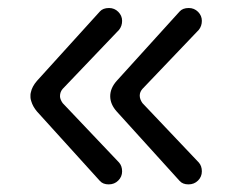

<svg xmlns="http://www.w3.org/2000/svg" viewBox="-20 -494 611 489"><path d="M234.4 -33.2Q242.2 -24.4 256.8 -24.4Q271.5 -24.4 281.2 -34.2Q291 -43.9 291 -57.6Q291 -71.3 283.2 -80.1L139.6 -231.4Q132.8 -241.2 132.8 -249Q132.8 -259.8 139.6 -267.6L283.2 -418Q291 -427.7 291 -440.9Q291 -454.1 281.2 -463.9Q271.5 -473.6 257.8 -473.6Q242.2 -473.6 234.4 -464.8L74.2 -288.1Q61.5 -273.4 58.6 -258.8Q57.6 -254.9 57.6 -252.4Q57.6 -250 57.6 -246.1Q57.6 -242.2 59.6 -236.3Q63.5 -222.7 74.2 -210ZM437.5 -33.2Q445.3 -24.4 460 -24.4Q474.6 -24.4 484.4 -34.2Q494.1 -43.9 494.1 -57.6Q494.1 -71.3 486.3 -80.1L342.8 -231.4Q335.9 -241.2 335.9 -250.5Q335.9 -259.8 342.8 -267.6L486.3 -418Q494.1 -427.7 494.1 -440.9Q494.1 -454.1 484.4 -463.9Q474.6 -473.6 460.9 -473.6Q445.3 -473.6 437.5 -464.8L277.3 -288.1Q260.7 -269.5 260.7 -249Q260.7 -228.5 277.3 -210Z"/></svg>

Font: FakePearl
Style: Light
Weight: 350
Version: Version 1.2